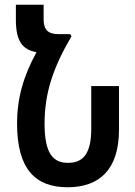

<svg xmlns="http://www.w3.org/2000/svg" viewBox="-20 -780 568 810"><path d="M265 10C399 10 482 -64 482 -233V-417H365V-237C365 -128 328 -93 267 -93C204 -93 168 -132 168 -258C168 -389 205 -496 281 -626L282 -627L276 -636H227C182 -636 164 -655 164 -699V-760H47V-696C47 -608 74 -570 134 -560C79 -459 52 -367 52 -258C52 -67 129 10 265 10Z"/></svg>

Font: Noto Sans Armenian ExtraCondensed SemiBold
Style: Regular
Weight: 600
Width: 2
Designer: Monotype Design Team
Foundry: Monotype Imaging Inc.
Version: Version 2.008